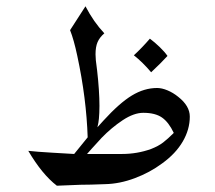

<svg xmlns="http://www.w3.org/2000/svg" viewBox="-20 -588 684 611"><path d="M496 -68Q457 -39 409 -21Q361 -3 315 -2Q265 0 236 0L161 3Q114 -33 70 -108Q96 -105 147.5 -102Q199 -99 216 -98L259 -151Q255 -275 226 -410Q215 -462 203 -492L252 -568Q278 -518 312 -482Q297 -469 290.5 -454Q284 -439 284 -415L285 -396Q294 -330 296 -276Q297 -250 296 -229Q295 -208 293 -197Q291 -186 290 -183L309 -204Q360 -260 399.5 -284Q439 -308 480 -308Q495 -308 513 -300.5Q531 -293 547 -280Q584 -251 584 -217Q584 -176 561.5 -137.5Q539 -99 496 -68ZM436 -229Q406 -229 370.5 -205.5Q335 -182 303 -149Q305 -151 272 -115L257 -98H368Q417 -98 461 -114Q484 -123 499 -134.5Q514 -146 533 -165Q517 -199 495.5 -214Q474 -229 436 -229ZM513 -410Q493 -388 461 -358Q434 -390 406 -412Q432 -436 457 -465Q473 -453 488.5 -438Q504 -423 513 -410Z"/></svg>

Font: Mirza
Style: Regular
Weight: 400
Designer: Arabic design by Kourosh Beigpour, Latin design by Eduardo Tunni, engineering by Lasse Fister
Version: Version 1.0010g